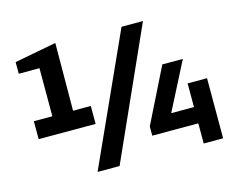

<svg xmlns="http://www.w3.org/2000/svg" viewBox="-98 -856 1242 1003"><g transform="rotate(-15 522.5 -354.0)"><path d="M60 -245H368V-342H272L274 -708L48 -665V-602H160V-342H60ZM313 0H432L746 -700H630ZM887 0H992V-325H887V-197H764L896 -455H785L638 -159V-109H887Z"/></g></svg>

Font: Finlandica SemiBold
Style: Regular
Weight: 600
Designer: Niklas Ekholm, Juho Hiilivirta, Jaakko Suomalainen
Foundry: Helsinki Type Studio
Version: Version 2.000;Glyphs 3.2 (3202)